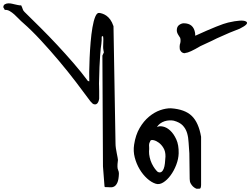

<svg xmlns="http://www.w3.org/2000/svg" viewBox="-539 -1114 1510 1158"><path d="M78.6 -778.8 87.4 -797.9Q85.9 -804.7 85 -810.5Q84 -815.4 83.5 -821Q83 -826.7 83 -831.1Q83 -848.1 84 -863.5Q85 -878.9 83 -893.6Q78.1 -897.5 76.2 -895.5Q74.2 -893.6 74.2 -887.5Q74.2 -881.3 74.2 -871.6Q74.2 -861.8 72.3 -849.1Q70.3 -838.9 68.6 -822.3Q66.9 -805.7 64.9 -778.6Q63 -751.5 61 -710Q59.1 -668.5 58.1 -609.9Q58.1 -606 58.6 -593Q59.1 -580.1 59.1 -564.9Q59.1 -549.8 59.1 -536.6Q59.1 -523.4 59.1 -519.5Q58.1 -509.3 54 -499.8Q49.8 -490.2 42.7 -486.3Q35.6 -482.4 26.9 -485.4Q18.1 -488.3 6.3 -502.9Q-31.7 -554.7 -80.3 -618.4Q-128.9 -682.1 -182.9 -746.3Q-236.8 -810.5 -292.7 -870.8Q-348.6 -931.2 -399.9 -976.1Q-412.1 -986.3 -425.3 -1000.2Q-438.5 -1014.2 -452.4 -1026.6Q-466.3 -1039.1 -480.7 -1047.4Q-495.1 -1055.7 -510.3 -1054.2Q-510.3 -1056.2 -514.6 -1062.5Q-519 -1068.8 -519 -1069.8Q-519 -1083 -509.3 -1088.4Q-499.5 -1093.8 -488.3 -1093.8Q-475.6 -1093.8 -466.8 -1091.6Q-458 -1089.4 -449.5 -1087.6Q-440.9 -1085.9 -431.6 -1083.7Q-422.4 -1081.5 -411.1 -1081.5Q-404.3 -1067.4 -401.9 -1058.6Q-399.4 -1049.8 -391.1 -1042Q-345.7 -997.6 -294.9 -947Q-244.1 -896.5 -193.6 -842.3Q-143.1 -788.1 -95.7 -733.4Q-48.3 -678.7 -8.8 -625.5L-0.5 -623.5Q-1.5 -641.6 -1 -679.7Q-0.5 -717.8 1.5 -764.2Q3.4 -810.5 7.6 -859.6Q11.7 -908.7 18.6 -948.7Q25.4 -988.8 35.6 -1013.4Q45.9 -1038.1 59.6 -1036.1Q67.9 -1035.2 79.1 -1031.5Q90.3 -1027.8 102.5 -1019.5Q114.7 -1011.2 125.7 -996.3Q136.7 -981.4 145.5 -956.1L157.7 -248.5Q157.7 -236.3 159.9 -220.2Q162.1 -204.1 165.3 -189.5Q168.5 -174.8 170.4 -163.3Q172.4 -151.9 172.4 -149.4Q172.4 -144.5 170.9 -135.3Q169.4 -126 169.4 -109.4Q169.4 -96.7 173.8 -87.6Q178.2 -78.6 178.2 -66.4Q176.8 -29.8 168.9 -12.7Q161.1 4.4 150.1 10.5Q139.2 16.6 126.5 15.6Q113.8 14.6 104.5 14.6Q102.5 14.6 96.9 14.6Q91.3 14.6 91.3 9.3L82 -110.8Z M603 -189Q600.1 -221.2 598.6 -253.2Q597.2 -285.2 589.4 -311.5Q581.5 -337.9 563.2 -357.2Q544.9 -376.5 508.8 -386.2Q496.6 -388.7 481.9 -387.9Q467.3 -387.2 453.1 -382.6Q439 -377.9 426.8 -368.9Q414.6 -359.9 407.2 -347.2Q420.9 -355.5 443.6 -350.8Q466.3 -346.2 487.5 -326.7Q508.8 -307.1 524.2 -273.4Q539.6 -239.7 538.6 -189.5Q537.6 -155.3 523.9 -119.6Q510.3 -84 489.7 -56.2Q469.2 -28.3 445.1 -13.4Q420.9 1.5 398.9 -6.3Q373.5 -14.6 347.9 -37.8Q322.3 -61 303 -93.5Q283.7 -126 273.7 -164.1Q263.7 -202.1 270 -242.2Q278.8 -300.3 303.2 -342Q327.6 -383.8 360.1 -410.6Q392.6 -437.5 427.2 -449.5Q461.9 -461.4 491.7 -460.9Q576.2 -455.1 617.7 -414.8Q659.2 -374.5 673.8 -289.1V2Q672.9 23.4 665.5 23.9Q658.2 24.4 646.5 24.4Q645.5 24.4 638.7 20.8Q631.8 17.1 624.5 10.3Q617.2 3.4 611.1 -7.6Q605 -18.6 605 -34.7ZM359.9 -201.2Q359.4 -184.6 363.8 -165Q368.2 -145.5 376.2 -128.4Q384.3 -111.3 394.3 -97.7Q404.3 -84 412.6 -77.1Q425.3 -71.3 434.1 -76.9Q442.9 -82.5 448.2 -95.9Q453.6 -109.4 455.6 -128.7Q457.5 -147.9 459 -169.9Q459.5 -200.7 447 -221.4Q434.6 -242.2 417.7 -254.2Q400.9 -266.1 386.2 -268.8Q371.6 -271.5 368.2 -265.1Q363.3 -255.9 361.6 -250.5Q359.9 -245.1 359.9 -239.5Q359.9 -233.9 360.6 -225.6Q361.3 -217.3 359.9 -201.2Z M906.7 -940.9Q855.5 -922.4 769 -882.8Q757.3 -876 669.9 -835.9Q601.6 -795.4 581.5 -795.4Q575.2 -791 563.7 -795.4Q552.2 -799.8 545.4 -816.4Q543.5 -834 545.4 -844.2Q553.2 -866.2 547.9 -885.3Q547.9 -886.2 537.6 -901.6Q527.3 -917 527.3 -931.2Q527.3 -953.1 541.5 -963.4Q555.7 -973.6 569.3 -973.6Q628.4 -973.6 637.7 -914.6Q638.7 -911.6 638.7 -898.4Q791 -967.8 836.9 -978Q921.9 -997.6 944.8 -984.4Q967.8 -971.2 906.7 -940.9Z"/></svg>

Font: AKL 022
Style: Regular
Weight: 400
Designer: AKL
Foundry: AKL
Version: Version 2.053;August 19, 2024;FontCreator 13.0.0.2675 64-bit